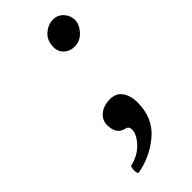

<svg xmlns="http://www.w3.org/2000/svg" viewBox="-184 -450 618 618"><g transform="rotate(-45 125.0 -141.0)"><path d="M149.9 -102.1Q177.7 -102.1 191.4 -82Q205.1 -62 205.1 -32.2Q205.1 39.6 156 80.3Q106.9 121.1 45.9 130.9Q39.1 119.6 44.9 98.1Q84 89.4 107.4 64.2Q130.9 39.1 130.9 17.1Q130.9 2.9 117.2 0Q84 -6.8 84 -49.8Q84 -71.8 102.1 -86.9Q120.1 -102.1 149.9 -102.1ZM201.2 -413.1Q222.2 -413.1 236.3 -397.7Q250.5 -382.3 250.5 -361.8Q250.5 -341.8 232.7 -321.8Q214.8 -301.8 189 -301.8Q167.5 -301.8 153.3 -314.9Q139.2 -328.1 139.2 -347.7Q139.2 -378.9 158.9 -396Q178.7 -413.1 201.2 -413.1Z"/></g></svg>

Font: Linux Libertine
Style: Semibold Italic
Weight: 600
Italic angle: -11.5°
Designer: Philipp H. Poll
Foundry: Philipp H. Poll
Version: Version 5.1.2 ; ttfautohint (v0.9)